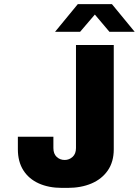

<svg xmlns="http://www.w3.org/2000/svg" viewBox="-20 -905 676 935"><path d="M282 10Q217 10 168.5 -12Q120 -34 93.5 -76Q67 -118 67 -178V-239H240V-184Q240 -156 256 -141Q272 -126 295 -126Q317 -126 333.5 -141Q350 -156 350 -184V-686H534V-178Q534 -117 505 -75Q476 -33 425.5 -11.5Q375 10 309 10ZM248 -750 359 -885H525L636 -750H513L426 -853H458L370 -750Z"/></svg>

Font: Chivo Mono Medium ExtraBold
Style: Regular
Weight: 800
Monospace: yes
Version: Version 1.008